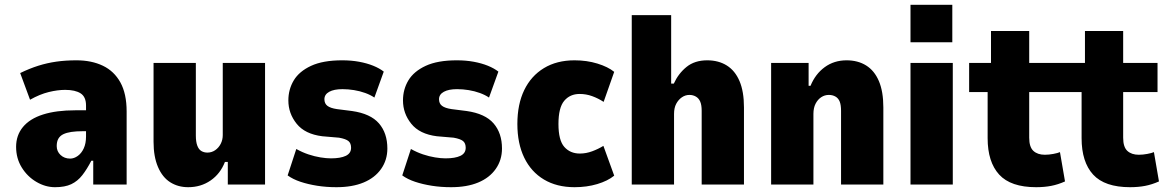

<svg xmlns="http://www.w3.org/2000/svg" viewBox="-20 -768 4866 799"><path d="M209 11Q169 11 131.5 -11Q94 -33 70.5 -71Q47 -109 47 -157Q47 -205 75.5 -239.5Q104 -274 159 -291.5Q214 -309 293 -309H357V-222H325Q297 -222 277 -219Q257 -216 243.5 -209.5Q230 -203 223 -191Q216 -179 216 -160Q216 -138 232 -123Q248 -108 272 -108Q288 -108 303.5 -119Q319 -130 328.5 -150.5Q338 -171 338 -200V-329Q338 -365 315.5 -379.5Q293 -394 251 -394Q220 -394 183 -385Q146 -376 105 -353L64 -464Q103 -483 139.5 -494.5Q176 -506 214.5 -511.5Q253 -517 298 -517Q361 -517 408 -494.5Q455 -472 481 -425Q507 -378 507 -304V0H368V-99H360Q342 -64 322.5 -39Q303 -14 276.5 -1.5Q250 11 209 11Z M763 11Q721 11 688.5 -9.5Q656 -30 637.5 -73Q619 -116 619 -178V-506H795V-204Q795 -178 801 -162Q807 -146 818 -139.5Q829 -133 843 -133Q861 -133 875.5 -143Q890 -153 898.5 -169.5Q907 -186 907 -206V-506H1083V0H928V-94H916Q897 -45 856.5 -17Q816 11 763 11Z M1380 11Q1338 11 1300 5Q1262 -1 1230.5 -11.5Q1199 -22 1177 -38L1213 -148Q1238 -134 1263.5 -125.5Q1289 -117 1313.5 -113Q1338 -109 1357 -109Q1397 -109 1419 -119.5Q1441 -130 1441 -153Q1441 -172 1430 -181Q1419 -190 1391 -195L1321 -201Q1249 -210 1214.5 -253Q1180 -296 1180 -350Q1180 -396 1202.5 -433.5Q1225 -471 1274.5 -494Q1324 -517 1404 -517Q1442 -517 1474.5 -511Q1507 -505 1533 -494.5Q1559 -484 1577 -470L1538 -362Q1522 -373 1500 -381Q1478 -389 1453.5 -393Q1429 -397 1405 -397Q1370 -397 1350 -386Q1330 -375 1330 -355Q1330 -337 1342.5 -327.5Q1355 -318 1382 -314L1445 -306Q1522 -295 1557 -254.5Q1592 -214 1592 -150Q1592 -102 1566 -65Q1540 -28 1493 -8.5Q1446 11 1380 11Z M1857 11Q1815 11 1777 5Q1739 -1 1707.5 -11.5Q1676 -22 1654 -38L1690 -148Q1715 -134 1740.5 -125.5Q1766 -117 1790.5 -113Q1815 -109 1834 -109Q1874 -109 1896 -119.5Q1918 -130 1918 -153Q1918 -172 1907 -181Q1896 -190 1868 -195L1798 -201Q1726 -210 1691.5 -253Q1657 -296 1657 -350Q1657 -396 1679.5 -433.5Q1702 -471 1751.5 -494Q1801 -517 1881 -517Q1919 -517 1951.5 -511Q1984 -505 2010 -494.5Q2036 -484 2054 -470L2015 -362Q1999 -373 1977 -381Q1955 -389 1930.5 -393Q1906 -397 1882 -397Q1847 -397 1827 -386Q1807 -375 1807 -355Q1807 -337 1819.5 -327.5Q1832 -318 1859 -314L1922 -306Q1999 -295 2034 -254.5Q2069 -214 2069 -150Q2069 -102 2043 -65Q2017 -28 1970 -8.5Q1923 11 1857 11Z M2371 11Q2297 11 2243.5 -21Q2190 -53 2161.5 -112Q2133 -171 2133 -252Q2133 -334 2161.5 -393Q2190 -452 2243.5 -484.5Q2297 -517 2371 -517Q2422 -517 2466 -503.5Q2510 -490 2536 -469L2492 -344Q2469 -359 2444 -368Q2419 -377 2392 -377Q2352 -377 2328 -348.5Q2304 -320 2304 -252Q2304 -184 2328.5 -156.5Q2353 -129 2393 -129Q2419 -129 2444.5 -138.5Q2470 -148 2491 -161L2536 -37Q2509 -15 2465.5 -2Q2422 11 2371 11Z M2609 0V-705H2773V-420H2784Q2803 -462 2837 -489.5Q2871 -517 2923 -517Q2970 -517 3004.5 -495.5Q3039 -474 3057.5 -430.5Q3076 -387 3076 -321V0H2900V-307Q2900 -331 2894 -345Q2888 -359 2876 -366Q2864 -373 2849 -373Q2832 -373 2817.5 -363Q2803 -353 2794 -336Q2785 -319 2785 -294V0Z M3189 0V-506H3345V-411H3353Q3373 -460 3412 -488.5Q3451 -517 3503 -517Q3550 -517 3584.5 -495.5Q3619 -474 3637.5 -430.5Q3656 -387 3656 -321V0H3480V-307Q3480 -331 3474.5 -345Q3469 -359 3457 -366Q3445 -373 3429 -373Q3412 -373 3397.5 -363.5Q3383 -354 3374 -336.5Q3365 -319 3365 -294V0Z M3769 -592V-748H3943V-592ZM3769 0V-506H3945V0Z M4292 11Q4186 11 4138 -41.5Q4090 -94 4090 -193V-385H4013V-506H4104V-639H4263V-506H4406V-385H4263V-195Q4263 -156 4280.5 -140Q4298 -124 4328 -124Q4345 -124 4363.5 -127.5Q4382 -131 4391 -135L4412 -13Q4383 0 4354.5 5.5Q4326 11 4292 11Z M4683 11Q4577 11 4529 -41.5Q4481 -94 4481 -193V-385H4404V-506H4495V-639H4654V-506H4797V-385H4654V-195Q4654 -156 4671.5 -140Q4689 -124 4719 -124Q4736 -124 4754.5 -127.5Q4773 -131 4782 -135L4803 -13Q4774 0 4745.5 5.5Q4717 11 4683 11Z"/></svg>

Font: Nunito Sans 7pt Condensed Black
Style: Regular
Weight: 900
Width: 3
Designer: Vernon Adams
Foundry: Vernon Adams
Version: Version 3.101;gftools[0.9.27]